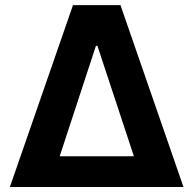

<svg xmlns="http://www.w3.org/2000/svg" viewBox="-20 -748 773 768"><path d="M19.5 0 272 -727.5H461.9L713.9 0ZM218.8 -123H515.6L369.6 -564.9H363.8Z"/></svg>

Font: Inter 18pt
Style: Bold
Weight: 700
Designer: Rasmus Andersson
Foundry: rsms
Version: Version 4.001;git-66647c0bb